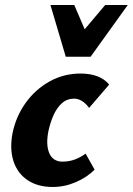

<svg xmlns="http://www.w3.org/2000/svg" viewBox="-20 -731 529 765"><path d="M190 14Q130 14 89.5 -13.5Q49 -41 33.5 -89.5Q18 -138 30 -201Q44 -268 82.5 -321.5Q121 -375 177.5 -406.5Q234 -438 301 -438Q339 -438 368 -427Q397 -416 415 -394L335 -301Q323 -318 307.5 -328Q292 -338 275 -338Q247 -338 226.5 -319.5Q206 -301 193 -271.5Q180 -242 173 -209Q162 -154 176.5 -120.5Q191 -87 229 -87Q256 -87 279.5 -96Q303 -105 321 -119L357 -55Q326 -24 281.5 -5Q237 14 190 14ZM242 -505 285 -576 399 -711H489L341 -505ZM242 -505 181 -711H276L333 -578L341 -505Z"/></svg>

Font: Ysabeau Office ExtraBold
Style: Italic
Weight: 800
Italic angle: -12°
Designer: Christian Thalmann (Catharsis Fonts)
Version: Version 2.001;gftools[0.9.30]; featfreeze: tnum,lnum,ss02